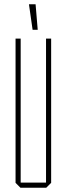

<svg xmlns="http://www.w3.org/2000/svg" viewBox="-20 -881 313 901"><path d="M196 0V-700H220V-23L197 0ZM76 0 53 -23V-24H196V0ZM53 -24V-700H77V-24ZM133 -741 116 -860V-861H147L157 -741Z"/></svg>

Font: Foldit Thin
Style: Regular
Weight: 100
Designer: Sophia Tai
Foundry: Sophia Tai
Version: Version 1.003